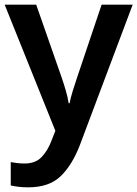

<svg xmlns="http://www.w3.org/2000/svg" viewBox="-20 -562 588 822"><path d="M0 -542H135L243 -233Q253 -204 261.5 -175Q270 -146 274 -120H278Q282 -142 291.5 -173Q301 -204 311 -233L415 -542H548L322 59Q289 145 239.5 192.5Q190 240 101 240Q76 240 57.5 237.5Q39 235 26 232V132Q36 134 52 136Q68 138 85 138Q131 138 157 111.5Q183 85 199 44L217 -2Z"/></svg>

Font: Noto Sans Canadian Aboriginal SemiBold
Style: Regular
Weight: 600
Designer: Monotype Design Team, Typotheque's Kevin King
Foundry: Monotype Imaging Inc.
Version: Version 2.004; ttfautohint (v1.8.4.7-5d5b)